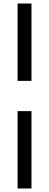

<svg xmlns="http://www.w3.org/2000/svg" viewBox="-20 -826 280 1092"><path d="M80 -366V-806H159V-366ZM80 246V-194H159V246Z"/></svg>

Font: Space Grotesk
Style: Regular
Weight: 400
Designer: Florian Karsten
Foundry: Florian Karsten
Version: Version 2.000